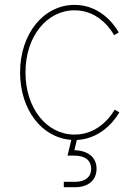

<svg xmlns="http://www.w3.org/2000/svg" viewBox="-20 -574 575 798"><path d="M245.1 204.1H293C347.2 204.1 381.3 174.3 381.3 127.4C381.3 80.6 347.2 51.8 289.1 50.3L299.3 7.8C414.6 2.4 471.2 -98.6 476.1 -107.4L456.5 -118.2C451.7 -109.4 398.4 -14.6 290 -14.6C174.8 -14.6 85.9 -122.6 85.9 -272.9C85.9 -422.9 174.8 -531.2 290 -531.2C397.5 -531.2 448.7 -437.5 454.1 -427.7L473.6 -439C468.3 -448.2 411.1 -553.7 290 -553.7C161.1 -553.7 63.5 -433.6 63.5 -272.9C63.5 -117.7 154.3 -1 276.4 7.3L260.7 72.8H289.6C335.4 72.8 358.9 94.2 358.9 127.4C358.9 161.1 334.5 181.6 293 181.6H245.1Z"/></svg>

Font: Raveo Thin
Style: Regular
Weight: 100
Designer: Jakub Foglar, Rasmus Andersson (Inter)
Foundry: Jakubfoglar.com
Version: Version 1.100;Glyphs 3.2.3 (3260)